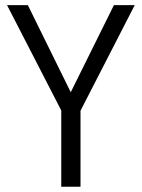

<svg xmlns="http://www.w3.org/2000/svg" viewBox="-20 -710 538 730"><path d="M286.1 -289.1V0H212.9V-290L6.8 -690.4H85.9L249 -359.4L413.1 -690.4H492.2Z"/></svg>

Font: Dinish
Style: Regular
Weight: 400
Designer: Bert Driehuis
Foundry: Playbeing
Version: Version 3.006; git-39231f3c-release